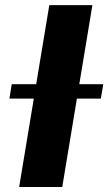

<svg xmlns="http://www.w3.org/2000/svg" viewBox="-20 -748 433 768"><path d="M349.6 -727.5 229 0H56.6L177.2 -727.5ZM17.6 -353.5 26.9 -411.1H393.1L383.3 -353.5Z"/></svg>

Font: Inter ExtraBold
Style: Italic
Weight: 800
Italic angle: -9.3988°
Designer: Rasmus Andersson
Foundry: rsms
Version: Version 4.001;git-66647c0bb